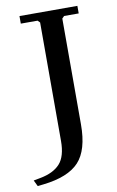

<svg xmlns="http://www.w3.org/2000/svg" viewBox="-117 -708 518 853"><g transform="rotate(-10 141.5 -282.0)"><path d="M219.2 -139.6Q219.2 -23.9 170.4 28.6Q121.6 81.1 8.8 93.8L-17.6 96.7L-30.8 69.3L0 63.5Q60.1 52.2 89.6 19.5Q119.1 -13.2 119.1 -83V-617.2L109.4 -627H33.7V-661.1H294.9V-627H229L219.2 -617.2Z"/></g></svg>

Font: Happy Times at the IKOB
Style: Regular
Weight: 400
Designer: Lucas Le Bihan
Foundry: Lucas Le Bihan
Version: Version 1.000;PS 1.0;hotconv 1.0.88;makeotf.lib2.5.647800